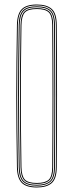

<svg xmlns="http://www.w3.org/2000/svg" viewBox="-20 -825 324 850"><path d="M143 5Q95.8 5 75.8 -16Q55.8 -37 55 -85Q53.5 -169.5 52.8 -246.9Q52 -324.2 52 -399.5Q52 -474.8 52.8 -552.2Q53.5 -629.8 55 -714Q55.8 -762.8 75.8 -783.9Q95.8 -805 143 -805Q187 -805 209 -785.5Q231 -766 231.2 -714Q231.8 -634.2 232.1 -557.4Q232.5 -480.5 232.5 -403.6Q232.5 -326.8 232.1 -247.8Q231.8 -168.8 231.2 -85Q231 -33.8 209 -14.4Q187 5 143 5ZM143 1Q186.2 1 206.6 -17.8Q227 -36.5 227.2 -85Q227.8 -163.8 228.1 -240.4Q228.5 -317 228.5 -394.1Q228.5 -471.2 228.1 -550.6Q227.8 -630 227.2 -714Q227 -763.2 206.6 -782.1Q186.2 -801 143 -801Q98 -801 78.9 -781.2Q59.8 -761.5 59 -714Q57.5 -626.2 56.8 -548.4Q56 -470.5 56 -396.2Q56 -322 56.8 -245.8Q57.5 -169.5 59 -85Q59.8 -38.2 79 -18.6Q98.2 1 143 1ZM143 -3Q99.2 -3 81.5 -21.6Q63.8 -40.2 63 -85Q61.5 -172.2 60.8 -250Q60 -327.8 60 -402.2Q60 -476.8 60.8 -553.2Q61.5 -629.8 63 -714Q63.8 -760 81.5 -778.5Q99.2 -797 143 -797Q184.2 -797 203.6 -779.4Q223 -761.8 223.2 -714Q223.8 -636 224.1 -559.1Q224.5 -482.2 224.5 -404.9Q224.5 -327.5 224.1 -248Q223.8 -168.5 223.2 -85Q223 -38 203.5 -20.5Q184 -3 143 -3ZM143 -7Q183 -7 201 -23.4Q219 -39.8 219.2 -85Q219.8 -162 220.1 -238.6Q220.5 -315.2 220.5 -392.9Q220.5 -470.5 220.1 -550.5Q219.8 -630.5 219.2 -714Q219 -760 201 -776.5Q183 -793 143 -793Q101.2 -793 84.5 -775.6Q67.8 -758.2 67 -713.8Q65.5 -626 64.8 -548.1Q64 -470.2 64 -396.1Q64 -322 64.8 -245.8Q65.5 -169.5 67 -85.2Q67.8 -41.5 84.5 -24.2Q101.2 -7 143 -7ZM143 -11Q102.2 -11 87 -27.5Q71.8 -44 71 -85.2Q69 -201.5 68.4 -302.1Q67.8 -402.8 68.4 -502Q69 -601.2 71 -713.8Q71.8 -755.8 87 -772.4Q102.2 -789 143 -789Q181.8 -789 198.4 -773.5Q215 -758 215.2 -714Q215.8 -637.5 216.1 -560.8Q216.5 -484 216.5 -406Q216.5 -328 216.1 -248Q215.8 -168 215.2 -85Q215 -42 198.4 -26.5Q181.8 -11 143 -11ZM143 -15Q179.8 -15 195.4 -29.2Q211 -43.5 211.2 -85Q211.8 -160 212.1 -237Q212.5 -314 212.5 -392.6Q212.5 -471.2 212.1 -551.6Q211.8 -632 211.2 -714Q211 -756 195.5 -770.5Q180 -785 143 -785Q103.8 -785 89.8 -769.4Q75.8 -753.8 75 -713.8Q73 -597.2 72.4 -496.6Q71.8 -396 72.4 -296.9Q73 -197.8 75 -85.2Q75.8 -46 89.8 -30.5Q103.8 -15 143 -15Z"/></svg>

Font: Big Shoulders Inline Display SC Thin
Style: Regular
Weight: 100
Designer: Patric King
Foundry: XO Type Co
Version: Version 2.002